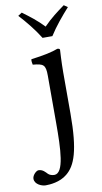

<svg xmlns="http://www.w3.org/2000/svg" viewBox="-145 -696 513 964"><g transform="rotate(-10 112.0 -214.5)"><path d="M113 -317V-76C113 56 109 179 59 179C48 179 35 175 28 168C18 158 6 142 -16 142C-27 142 -48 162 -48 180C-48 209 -12 223 7 223C28 223 80 220 117 189C164 151 192 79 192 -110V-321C192 -371 196 -435 196 -435C196 -439 191 -442 183 -442C155 -431 115 -422 46 -413C44 -407 46 -391 48 -385C102 -380 113 -374 113 -317ZM120 -509H170C199 -555 237 -600 272 -639L253 -652C216 -625 182 -600 145 -562C111 -598 78 -623 39 -652L19 -639C54 -601 91 -556 120 -509Z"/></g></svg>

Font: Libertinus Math
Style: Regular
Weight: 400
Designer: Philipp H. Poll
Foundry: Khaled Hosny
Version: Version 6.2